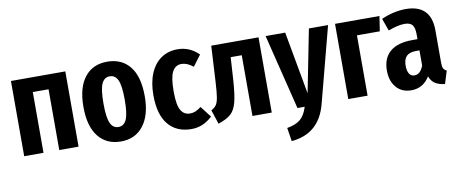

<svg xmlns="http://www.w3.org/2000/svg" viewBox="-66 -829 3198 1332"><g transform="rotate(-10 1532.5 -163.5)"><path d="M298 0V-428H187V0H51V-530H434V0Z M947 -265Q947 -132 889.5 -58Q832 16 731 16Q630 16 572.5 -56Q515 -128 515 -265Q515 -401 572 -473.5Q629 -546 731 -546Q833 -546 890 -475Q947 -404 947 -265ZM656 -265Q656 -167 674 -126.5Q692 -86 731 -86Q770 -86 788 -127Q806 -168 806 -265Q806 -363 788 -403Q770 -443 731 -443Q692 -443 674 -402.5Q656 -362 656 -265Z M1375 -483 1318 -407Q1275 -441 1236 -441Q1193 -441 1171.5 -400.5Q1150 -360 1150 -262Q1150 -167 1172 -129.5Q1194 -92 1236 -92Q1257 -92 1275 -99.5Q1293 -107 1315 -124L1375 -46Q1311 16 1228 16Q1123 16 1065 -54Q1007 -124 1007 -261Q1007 -349 1034 -413.5Q1061 -478 1110.5 -512Q1160 -546 1227 -546Q1312 -546 1375 -483Z M1795 -530V0H1659V-428H1581L1571 -268Q1564 -163 1550 -111.5Q1536 -60 1507 -34Q1478 -8 1418 12L1385 -88Q1408 -100 1420 -116.5Q1432 -133 1438 -168.5Q1444 -204 1448 -276L1462 -530Z M2146 1Q2094 202 1897 219L1882 124Q1945 113 1977 85.5Q2009 58 2027 0H1976L1845 -530H1983L2063 -89L2150 -530H2285Z M2470 0H2334V-530H2647L2631 -425H2470Z M3041 -76 3013 14Q2971 9 2945 -7.5Q2919 -24 2906 -59Q2860 16 2776 16Q2710 16 2671 -29Q2632 -74 2632 -148Q2632 -235 2685.5 -280.5Q2739 -326 2842 -326H2879V-358Q2879 -407 2863 -426.5Q2847 -446 2808 -446Q2763 -446 2693 -420L2662 -507Q2703 -526 2748 -536Q2793 -546 2833 -546Q3012 -546 3012 -365V-134Q3012 -108 3018.5 -96Q3025 -84 3041 -76ZM2879 -140V-247H2855Q2809 -247 2787.5 -225.5Q2766 -204 2766 -159Q2766 -121 2779 -101.5Q2792 -82 2815 -82Q2857 -82 2879 -140Z"/></g></svg>

Font: Fira Sans Extra Condensed SemiBold
Style: Regular
Weight: 600
Width: 1
Designer: Carrois Corporate & Edenspiekermann AG
Foundry: Carrois Corporate GbR & Edenspiekermann AG
Version: Version 4.203